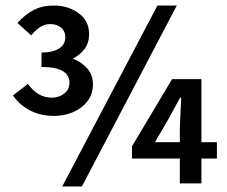

<svg xmlns="http://www.w3.org/2000/svg" viewBox="-20 -663 821 694"><path d="M175 -244Q127 -244 89 -263.5Q51 -283 27 -318L81 -360Q116 -310 167 -310Q193 -310 212 -324.5Q231 -339 231 -364Q231 -421 130 -421V-473Q170 -473 193 -487.5Q216 -502 216 -528Q216 -550 201 -563Q186 -576 161 -576Q141 -576 124 -564.5Q107 -553 93 -535L43 -580Q71 -611 102 -627Q133 -643 175 -643Q226 -643 264 -615.5Q302 -588 302 -540Q302 -508 286 -486.5Q270 -465 243 -451Q273 -440 294.5 -416.5Q316 -393 316 -358Q316 -323 296.5 -297.5Q277 -272 245 -258Q213 -244 175 -244ZM205 11 549 -643H619L276 11ZM630 0V-200L635 -310H631L589 -233L540 -149H764V-90H457V-134L602 -377H708V0Z"/></svg>

Font: Narnoor SemiBold
Style: Regular
Weight: 600
Designer: S. Sridhar Murthy
Foundry: SIL International
Version: Version 3.000